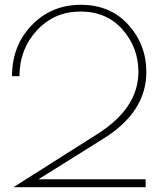

<svg xmlns="http://www.w3.org/2000/svg" viewBox="-20 -779 677 799"><path d="M556 -480Q556 -581 490 -656Q424 -731 315 -731Q206 -731 133.5 -652.5Q61 -574 61 -462H30Q30 -589 112 -674Q194 -759 316.5 -759Q439 -759 514 -676Q589 -593 589 -479Q589 -314 412 -203L140 -33H586V0H36L385 -221Q556 -329 556 -480Z"/></svg>

Font: Poiret One
Style: Regular
Weight: 400
Designer: Denis Masharov
Foundry: Denis Masharov
Version: Version 1.001